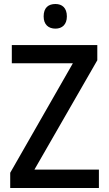

<svg xmlns="http://www.w3.org/2000/svg" viewBox="-20 -939 543 959"><path d="M257 -919C222 -919 198 -901 198 -857C198 -816 222 -796 257 -796C290 -796 314 -816 314 -857C314 -900 290 -919 257 -919ZM474 0V-92H152L466 -638V-714H39V-623H344L31 -76V0Z"/></svg>

Font: Noto Sans Myanmar SemiCondensed Medium
Style: Regular
Weight: 500
Width: 4
Designer: Monotype Design Team
Foundry: Monotype Imaging Inc.
Version: Version 2.107